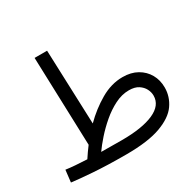

<svg xmlns="http://www.w3.org/2000/svg" viewBox="-156 -890 1101 1078"><g transform="rotate(-30 394.0 -350.5)"><path d="M369 13Q244 13 155 6.5Q66 0 20 -6L29 -84Q56 -80 90 -77.5Q124 -75 165 -73Q187 -107 212 -140L193 -714H274L292 -232Q352 -292 422.5 -333Q493 -374 566 -374Q621 -374 660.5 -351.5Q700 -329 721.5 -291Q743 -253 743 -205Q743 -146 708.5 -96.5Q674 -47 592 -17Q510 13 369 13ZM560 -292Q514 -292 468.5 -269Q423 -246 382 -211Q341 -176 307.5 -138Q274 -100 253 -70Q284 -70 317.5 -69.5Q351 -69 387 -69Q519 -69 592.5 -101.5Q666 -134 666 -197Q666 -219 655 -240.5Q644 -262 621 -277Q598 -292 560 -292Z"/></g></svg>

Font: Noto Sans Living
Style: Regular
Weight: 400
Designer: Monotype Design Team
Foundry: Monotype Imaging Inc.
Version: Version 2.013; ttfautohint (v1.8.4.7-5d5b)